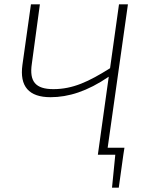

<svg xmlns="http://www.w3.org/2000/svg" viewBox="-20 -710 667 881"><path d="M567 -690H526L485 -397C388 -336 315 -301 225 -301C143 -301 114 -336 126 -417L163 -690H122L83 -413C69 -313 113 -264 212 -264C294 -264 381 -291 479 -358L429 0H509L494 151H525L546 0L551 -32H474Z"/></svg>

Font: Exo 2 Extra Light
Style: Italic
Weight: 250
Italic angle: -8°
Designer: Natanael Gama
Version: Version 1.001;PS 001.001;hotconv 1.0.88;makeotf.lib2.5.64775